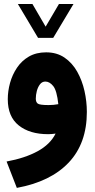

<svg xmlns="http://www.w3.org/2000/svg" viewBox="-20 -666 470 953"><path d="M168.9 -478 68.8 -646H141.1L206.5 -533.7L272.5 -646H344.7L244.1 -478ZM255.9 -2.9Q235.4 0 218.8 0Q127.4 0 73 -43.5Q18.6 -86.9 18.6 -173.8Q18.6 -213.4 29.8 -254.2Q41 -294.9 64.2 -329.6Q87.4 -364.3 123.5 -385.3Q159.7 -406.2 209 -406.2Q262.2 -406.2 300.5 -379.9Q338.9 -353.5 363.3 -310.1Q387.7 -266.6 399.4 -214.4Q411.1 -162.1 411.1 -110.4Q411.1 45.4 321.3 140.6Q231.4 235.8 63.5 266.6L12.7 135.7Q104.5 118.7 167 84.5Q229.5 50.3 255.9 -2.9ZM269.5 -148.9Q262.2 -216.8 244.1 -239Q226.1 -261.2 205.1 -261.2Q189 -261.2 178.5 -247.6Q168 -233.9 162.8 -214.4Q157.7 -194.8 157.7 -176.3Q157.7 -159.7 167 -152.1Q176.3 -144.5 221.2 -144.5Q245.6 -144.5 269.5 -148.9Z"/></svg>

Font: Vazir Black WOL-UI
Style: Black-WOL-UI
Weight: 900
Designer: Saber Rastikerdar
Foundry: Saber Rastikerdar
Version: Version 30.0.0